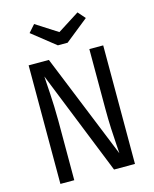

<svg xmlns="http://www.w3.org/2000/svg" viewBox="-131 -991 863 1077"><g transform="rotate(-15 300.0 -452.0)"><path d="M395 0 152.5 -605.5Q153 -594 154.8 -567.2Q156.5 -540.5 158.8 -503.8Q161 -467 162.5 -426Q164 -385 164 -345V0H83.5V-688.5H201L447.5 -80.5Q447 -95 444 -133.8Q441 -172.5 438.5 -227.5Q436 -282.5 436 -344V-688.5H516.5V0ZM425 -904.5 462 -862 327.5 -754.5H271L135.5 -862L173 -904.5L298.5 -824Z"/></g></svg>

Font: Fast_Mono
Style: Regular
Weight: 400
Monospace: yes
Designer: Carrois Corporate, Edenspiekermann AG, Nikita Prokopov
Foundry: Carrois Corporate, Edenspiekermann AG, Nikita Prokopov
Version: Version 5.002